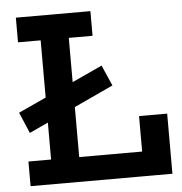

<svg xmlns="http://www.w3.org/2000/svg" viewBox="-53 -806 811 857"><g transform="rotate(-5 352.5 -377.5)"><path d="M67 -237 27 -331 412 -508.5 452.5 -416ZM49.5 -644.5V-755H383.5V-644.5H277V-110.5H606.5V0H49.5V-110.5H151V-644.5ZM685 -269.5V0H559V-269.5Z"/></g></svg>

Font: Hepta Slab SemiBold
Style: Regular
Weight: 600
Designer: Michael LaGattuta
Foundry: Michael LaGattuta
Version: Version 1.102